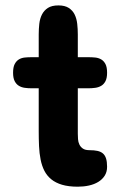

<svg xmlns="http://www.w3.org/2000/svg" viewBox="-20 -704 465 724"><path d="M126 -488.3V-574.2Q126 -594.7 128.2 -614.3Q130.4 -633.8 138.2 -649.2Q146 -664.6 160.6 -674.1Q175.3 -683.6 200.2 -683.6Q224.6 -683.6 239.3 -674.1Q253.9 -664.6 261.5 -649.2Q269 -633.8 271.2 -614.3Q273.4 -594.7 273.4 -574.2V-488.3H313.5Q326.2 -488.3 338.9 -487.1Q351.6 -485.8 361.6 -480Q371.6 -474.1 377.7 -462.4Q383.8 -450.7 383.8 -429.7Q383.8 -409.7 377.7 -397.9Q371.6 -386.2 361.6 -380.4Q351.6 -374.5 338.9 -372.8Q326.2 -371.1 313.5 -371.1H273.4V-200.2Q273.4 -190.4 274.2 -179.4Q274.9 -168.5 279.3 -159.2Q283.7 -149.9 292.5 -143.8Q301.3 -137.7 317.4 -137.7Q335 -137.7 347.4 -135Q359.9 -132.3 367.9 -125.5Q376 -118.7 379.9 -106.4Q383.8 -94.2 383.8 -75.2Q383.8 -55.7 374.8 -41.5Q365.7 -27.3 350.6 -18.1Q335.4 -8.8 315.4 -4.4Q295.4 0 273.4 0Q238.8 0 214.1 -7.3Q189.5 -14.6 173.1 -28.1Q156.7 -41.5 147.2 -60.3Q137.7 -79.1 133.1 -102.5Q128.4 -126 127.2 -153.1Q126 -180.2 126 -210V-371.1H98.6Q85.9 -371.1 73.5 -372.8Q61 -374.5 51.3 -380.4Q41.5 -386.2 35.4 -397.9Q29.3 -409.7 29.3 -429.7Q29.3 -450.7 35.4 -462.4Q41.5 -474.1 51.3 -480Q61 -485.8 73.5 -487.1Q85.9 -488.3 98.6 -488.3Z"/></svg>

Font: Concert One
Style: Regular
Weight: 400
Version: Version 1.003